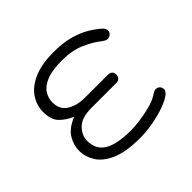

<svg xmlns="http://www.w3.org/2000/svg" viewBox="-137 -712 878 878"><g transform="rotate(-45 301.5 -273.0)"><path d="M307 6Q218 6 166 -17Q114 -40 92 -75.5Q70 -111 70 -149Q70 -188 91 -221.5Q112 -255 164 -276Q124 -294 101.5 -318.5Q79 -343 79 -393Q79 -434 103 -470.5Q127 -507 177.5 -529.5Q228 -552 307 -552Q368 -552 412 -539.5Q456 -527 487 -508.5Q518 -490 539 -471Q545 -466 549 -459.5Q553 -453 553 -446Q553 -434 544 -426.5Q535 -419 525 -419Q518 -419 512 -422Q506 -425 498 -431Q467 -456 419.5 -477Q372 -498 307 -498Q243 -498 206.5 -483Q170 -468 155 -444Q140 -420 140 -393Q140 -346 175 -324.5Q210 -303 259 -303H408Q421 -303 429 -296.5Q437 -290 437 -276Q437 -264 429.5 -256.5Q422 -249 409 -249H249Q185 -249 156.5 -220Q128 -191 128 -156Q128 -100 171 -74Q214 -48 307 -48Q328 -48 362 -52.5Q396 -57 431 -66Q466 -75 488 -89Q498 -95 504 -98.5Q510 -102 517 -102Q528 -102 536 -94.5Q544 -87 544 -74Q544 -67 540.5 -62.5Q537 -58 532 -53Q515 -38 478.5 -24.5Q442 -11 397 -2.5Q352 6 307 6Z"/></g></svg>

Font: ComfortaaLight
Style: Regular
Weight: 300
Designer: Johan Aakerlund
Foundry: Johan Aakerlund
Version: Version 3.104; ttfautohint (v1.8.1.43-b0c9)